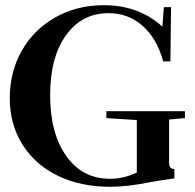

<svg xmlns="http://www.w3.org/2000/svg" viewBox="-20 -696 739 729"><path d="M397.9 13.2Q287.6 13.2 201.4 -27.8Q115.2 -68.8 66.2 -145.8Q17.1 -222.7 17.1 -323.2Q17.1 -422.9 62.7 -503.4Q108.4 -584 190.2 -630.1Q272 -676.3 374 -676.3Q507.3 -676.3 596.7 -594.7L602.1 -668.9H629.4L627 -462.9H599.6Q576.2 -549.3 521.7 -597.7Q467.3 -646 392.1 -646Q291 -646 230.7 -562.3Q170.4 -478.5 170.4 -334.5Q170.4 -189.9 231.4 -103.8Q292.5 -17.6 397 -17.1Q449.7 -17.1 499.5 -41V-240.2L383.8 -247.6V-273.9H682.1V-247.6L622.1 -242.2V-77.1Q622.1 -54.2 642.1 -54.2V-18.6Q582 -10.7 550.8 -4.4Q464.8 13.2 397.9 13.2Z"/></svg>

Font: Elstob 18pt SemiBold
Style: Regular
Weight: 600
Designer: Peter S. Baker
Version: Version 1.015